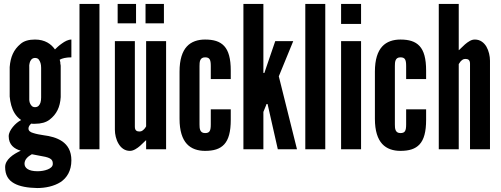

<svg xmlns="http://www.w3.org/2000/svg" viewBox="-20 -755 2536 971"><path d="M287 -264C284 -213 266 -177 231 -150C213 -136 188 -129 157 -129C154 -129 151 -129 148 -129C145 -129 141 -129 138 -130C129 -122 124 -114 124 -105C124 -93 134 -86 149 -82C164 -77 182 -74 201 -71C233 -67 267 -59 295 -40C322 -21 341 8 341 56C341 109 318 145 286 166C253 187 209 196 168 196C120 195 79 188 51 172C22 156 6 130 6 90C6 71 16 55 31 41C46 27 66 16 85 7C52 -2 24 -23 24 -66C24 -82 33 -98 45 -113C57 -128 72 -140 87 -148C58 -167 44 -197 37 -222C33 -237 30 -252 29 -267V-416C33 -467 49 -504 84 -533C101 -548 126 -555 157 -555C208 -555 239 -532 258 -505C265 -512 277 -524 293 -535C308 -546 325 -555 341 -555V-465C314 -465 294 -460 282 -453C283 -448 284 -443 285 -440C285 -436 285 -432 286 -429C287 -426 287 -422 287 -419ZM188 -412C188 -431 184 -443 176 -454C172 -459 166 -462 157 -462C141 -462 133 -449 130 -437C128 -430 127 -421 128 -412V-262C127 -243 130 -231 139 -221C143 -216 149 -213 157 -213C174 -213 181 -225 185 -237C187 -244 188 -253 188 -262ZM141 25C120 37 104 52 104 73C104 94 123 111 170 111C187 111 206 108 221 102C236 96 247 87 247 74C247 65 246 58 239 51C231 44 218 39 193 35Z M382 0V-735H483V0Z M575 -735H668V-637H575ZM716 -735H809V-637H716ZM719 -547H820V0H719V-46C717 -45 713 -41 708 -36C696 -24 682 -10 664 0C655 5 646 8 637 8C610 8 591 -8 579 -29C567 -49 561 -76 561 -99V-547H662V-114C662 -93 674 -90 686 -90C697 -90 703 -96 710 -103C713 -106 716 -111 719 -116Z M989 -126C989 -106 990 -82 1017 -82C1040 -82 1046 -93 1046 -126V-202H1147V-149C1147 -88 1136 -49 1114 -25C1092 -1 1060 8 1017 8C981 8 948 -2 925 -27C902 -52 888 -93 888 -154V-393C888 -454 902 -495 925 -520C948 -545 981 -555 1017 -555C1060 -555 1092 -546 1114 -522C1136 -498 1147 -459 1147 -398V-355H1046V-421C1046 -454 1040 -465 1017 -465C990 -465 989 -441 989 -421Z M1312 -735V-386H1317L1323 -404L1372 -547H1463L1390 -369L1482 0H1385L1335 -221L1333 -229H1328L1325 -221L1312 -189V0H1211V-735Z M1524 0V-735H1625V0Z M1705 -735H1806V-634H1705ZM1705 0V-547H1806V0Z M1977 -126C1977 -106 1978 -82 2005 -82C2028 -82 2034 -93 2034 -126V-202H2135V-149C2135 -88 2124 -49 2102 -25C2080 -1 2048 8 2005 8C1969 8 1936 -2 1913 -27C1890 -52 1876 -93 1876 -154V-393C1876 -454 1890 -495 1913 -520C1936 -545 1969 -555 2005 -555C2048 -555 2080 -546 2102 -522C2124 -498 2135 -459 2135 -398V-355H2034V-421C2034 -454 2028 -465 2005 -465C1978 -465 1977 -441 1977 -421Z M2300 0H2199V-735H2300V-501C2302 -502 2306 -506 2312 -512C2323 -523 2338 -538 2356 -548C2365 -553 2373 -555 2382 -555C2409 -555 2428 -539 2440 -519C2452 -498 2458 -471 2458 -448V0H2357V-433C2357 -454 2345 -457 2333 -457C2322 -457 2316 -451 2309 -444C2306 -440 2303 -436 2300 -431Z"/></svg>

Font: League Gothic
Style: Regular
Weight: 400
Designer: The League of Moveable Type
Version: Version 1.560;PS 001.560;hotconv 1.0.56;makeotf.lib2.0.21325